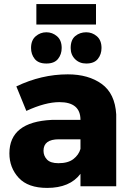

<svg xmlns="http://www.w3.org/2000/svg" viewBox="-20 -912 641 940"><path d="M211 8Q117 8 71.5 -41.5Q26 -91 26 -161Q26 -315 233 -325H374Q374 -412 271 -412Q202 -412 109 -369L60 -489Q183 -548 312 -548Q413 -548 478 -501Q543 -454 549 -352V0H374V-61Q322 8 211 8ZM207 -601Q168 -601 150 -623.5Q132 -646 132 -677Q132 -715 154.8 -734.5Q177.5 -754 207 -754Q236.5 -754 259.2 -734.5Q282 -715 282 -677Q282 -646 264 -623.5Q246 -601 207 -601ZM450 -792H158V-892H450ZM266 -113Q313 -113 339.2 -133.2Q365.5 -153.5 374 -183V-230H268Q193 -230 193 -174Q193 -149 210 -131Q227 -113 266 -113ZM402 -601Q369 -601 347.5 -622.5Q326 -644 326 -677Q326 -717 348.5 -735.5Q371 -754 402 -754Q431.5 -754 454.2 -734.5Q477 -715 477 -677Q477 -646 459 -623.5Q441 -601 402 -601Z"/></svg>

Font: Argentum Novus
Style: Bold
Weight: 700
Designer: Julieta Ulanovsky (font) & Cristiano Sobral (main changes)
Foundry: Julieta Ulanovsky (font) & Cristiano Sobral (main changes)
Version: Version 3.00;November 27, 2020;FontCreator 13.0.0.2655 64-bi